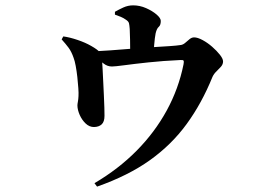

<svg xmlns="http://www.w3.org/2000/svg" viewBox="-20 -621 1040 714"><path d="M209.3 -474.5 215.4 -485.6Q239.5 -482.3 268.4 -472.5Q297.4 -462.7 318.9 -450.3Q342.9 -436.7 350.8 -427Q358.7 -417.3 359.7 -395.2Q360.7 -383.9 361.6 -363Q362.5 -342 363.9 -316.6Q365.2 -291.2 366.3 -266.2Q367.5 -241.1 368.1 -220.9Q368.6 -200.7 368.6 -190.1Q368.6 -168.6 358.3 -158.7Q347.9 -148.9 329.4 -148.6Q312.1 -148.6 298.3 -161.9Q284.5 -175.2 276.3 -193.8Q268.2 -212.4 267.9 -228.2Q267.9 -234.2 269.7 -243.1Q271.4 -252 271.9 -263.5Q272.6 -273.9 271.3 -293.1Q270.1 -312.2 267.6 -334.4Q265.1 -356.6 261.5 -376.1Q257.9 -395.5 253.7 -406Q245.8 -429 235.1 -443.4Q224.3 -457.8 209.3 -474.5ZM324.7 -416.8 325.4 -429.8Q357.9 -431.6 391.3 -433.8Q424.6 -436 454.4 -438.7Q484.2 -441.3 505.7 -442.6Q530.5 -444.6 558.1 -446.2Q585.7 -447.8 610.8 -449.5Q635.9 -451.1 653.6 -453.8Q662.1 -455.6 669.6 -462.4Q677.2 -469.1 685.2 -475.6Q693.2 -482 701.8 -482Q714.9 -482 733.4 -472Q752 -462 769.1 -447Q786.3 -432 797.9 -417.2Q809.5 -402.3 809.5 -392.7Q809.5 -382 801.9 -373.2Q794.3 -364.5 784.9 -355.5Q775.4 -346.6 770.2 -335.2Q730.4 -236.9 674.2 -159.9Q618.1 -82.9 537.6 -25.4Q457.1 32.1 341 73L331.3 60.2Q420.4 7.8 488 -60.5Q555.6 -128.9 599.9 -209.9Q644.2 -290.8 662.5 -381.8Q664.5 -392.3 662.6 -395.4Q660.7 -398.5 651.3 -397.8Q585.9 -394.8 531.9 -389Q477.8 -383.2 442.3 -378.4Q406.7 -373.7 396.3 -373.7Q379.5 -373.7 365.8 -384.4Q352.2 -395.2 324.7 -416.8ZM407.4 -566.6V-577.2Q421.1 -585.1 438.5 -593.1Q456 -601.1 475 -601.1Q499.8 -601.1 523.2 -590.8Q546.6 -580.5 562.3 -567Q577.9 -553.5 577.9 -543.3Q577.9 -527.4 570.4 -521.2Q562.9 -514.9 558.7 -496.9Q555.5 -480.6 553.3 -453.4Q551.1 -426.2 551.1 -409L464.1 -406.5Q464.1 -412.5 464.1 -431.2Q464.1 -449.9 463.7 -473Q463.4 -496 462.4 -513.1Q461.4 -526.9 459.7 -534.2Q458.1 -541.4 448.4 -547.6Q439.2 -554.3 428.9 -558.5Q418.6 -562.7 407.4 -566.6Z"/></svg>

Font: Source Han Serif JP VF
Style: Regular
Weight: 250
Designer: Ryoko NISHIZUKA 西塚涼子 (kana & ideographs); Frank Grießhammer (Latin, Greek & Cyrillic); Wenlong ZHANG 张文龙 (bopomofo); San
Foundry: Adobe
Version: Version 2.001;hotconv 1.1.0;makeotfexe 2.6.0